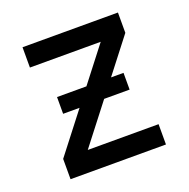

<svg xmlns="http://www.w3.org/2000/svg" viewBox="-99 -615 699 711"><g transform="rotate(-20 250.0 -260.0)"><path d="M62 0V-80L341 -440H62V-520H438V-440L159 -80H438V0ZM381 -237H119V-303H381Z"/></g></svg>

Font: Iosevka Custom Medium
Style: Regular
Weight: 500
Monospace: yes
Designer: Belleve Invis
Foundry: Belleve Invis
Version: Version 32.5.0; ttfautohint (v1.8.4)